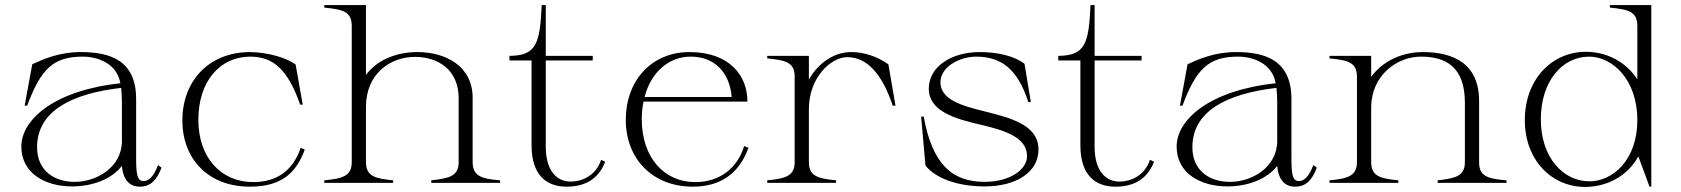

<svg xmlns="http://www.w3.org/2000/svg" viewBox="-20 -720 6620 756"><path d="M263 14C347 14 421 -16 460 -67C465 -9 492 15 531 15C571 15 597 -9 616 -60L602 -70C587 -28 567 -7 546 -7C519 -7 516 -36 516 -103V-330C516 -481 416 -515 298 -515C212 -515 148 -486 107 -467L77 -304H87C141 -449 190 -497 306 -497C361 -497 440 -473 454 -392C196 -365 64 -250 64 -143C64 -37 159 14 263 14ZM273 -4C194 -4 126 -48 126 -140C126 -282 260 -351 457 -374C459 -357 460 -333 460 -316V-165C460 -60 358 -3 273 -4Z M964 15C1092 15 1148 -43 1180 -131L1164 -138C1134 -50 1072 -3 977 -3C849 -3 761 -101 761 -248C761 -399 845 -496 964 -497C1054 -497 1112 -450 1162 -308H1172L1144 -466C1107 -493 1035 -514 964 -515C798 -514 698 -397 698 -246C698 -96 798 15 964 15Z M1257 -10V0H1528V-10C1458 -17 1421 -25 1421 -82V-302C1422 -426 1513 -496 1614 -496C1703 -496 1786 -447 1786 -333V-82C1786 -26 1749 -18 1678 -10V0H1949V-10C1878 -16 1841 -25 1841 -82V-335C1841 -459 1736 -515 1623 -515C1549 -515 1468 -489 1421 -425V-700H1257V-690C1329 -683 1365 -675 1365 -618V-82C1365 -26 1328 -17 1257 -10Z M1986 -482H2073V-148C2073 -31 2131 15 2211 15C2279 15 2335 -11 2363 -83L2347 -91C2326 -27 2270 -5 2227 -5C2169 -5 2129 -52 2129 -142V-482H2314V-500H2129V-700H2113C2106 -548 2092 -501 1986 -500Z M2708 15C2839 15 2899 -60 2927 -138L2910 -145C2886 -64 2820 -3 2717 -3C2596 -3 2507 -99 2507 -250C2507 -275 2509 -298 2514 -320H2923C2923 -423 2852 -514 2697 -515C2545 -516 2444 -402 2444 -248C2444 -95 2549 15 2708 15ZM2518 -338C2544 -439 2617 -498 2701 -497C2790 -497 2853 -438 2861 -338Z M3165 -82V-291C3165 -415 3252 -495 3316 -495C3396 -495 3455 -425 3495 -304H3506L3478 -467C3433 -498 3383 -515 3331 -515C3265 -515 3203 -473 3165 -407V-500H3001V-490C3073 -483 3109 -475 3109 -418V-82C3109 -26 3072 -17 3001 -10V0H3272V-10C3202 -17 3165 -25 3165 -82Z M3857 14C3983 14 4069 -43 4069 -131C4069 -228 3961 -255 3859 -281C3769 -303 3683 -327 3683 -396C3683 -459 3762 -497 3823 -497C3919 -497 3986 -452 4029 -318H4039L4014 -469C3976 -498 3912 -515 3837 -515C3728 -515 3637 -459 3637 -370C3638 -281 3742 -252 3841 -229C3935 -207 4024 -180 4024 -105C4024 -54 3959 -4 3857 -4C3727 -4 3651 -75 3617 -261H3607L3624 -68C3665 -17 3752 14 3857 14Z M4147 -482H4234V-148C4234 -31 4292 15 4372 15C4440 15 4496 -11 4524 -83L4508 -91C4487 -27 4431 -5 4388 -5C4330 -5 4290 -52 4290 -142V-482H4475V-500H4290V-700H4274C4267 -548 4253 -501 4147 -500Z M4812 14C4896 14 4970 -16 5009 -67C5014 -9 5041 15 5080 15C5120 15 5146 -9 5165 -60L5151 -70C5136 -28 5116 -7 5095 -7C5068 -7 5065 -36 5065 -103V-330C5065 -481 4965 -515 4847 -515C4761 -515 4697 -486 4656 -467L4626 -304H4636C4690 -449 4739 -497 4855 -497C4910 -497 4989 -473 5003 -392C4745 -365 4613 -250 4613 -143C4613 -37 4708 14 4812 14ZM4822 -4C4743 -4 4675 -48 4675 -140C4675 -282 4809 -351 5006 -374C5008 -357 5009 -333 5009 -316V-165C5009 -60 4907 -3 4822 -4Z M5804 -82V-322C5804 -468 5705 -515 5582 -515C5506 -515 5426 -483 5379 -417V-500H5215V-490C5287 -483 5323 -475 5323 -418V-82C5323 -26 5286 -17 5215 -10V0H5486V-10C5416 -17 5379 -25 5379 -82V-298C5380 -423 5480 -497 5575 -497C5671 -497 5748 -458 5748 -316V-82C5748 -26 5711 -18 5641 -10V0H5912V-10C5840 -16 5803 -25 5804 -82Z M6221 16C6306 16 6387 -25 6431 -104L6475 15H6482V-700H6319V-690C6391 -683 6427 -675 6427 -618V-408C6380 -479 6304 -516 6224 -516C6092 -516 5984 -409 5984 -247C5984 -88 6091 16 6221 16ZM6239 -6C6135 -6 6047 -100 6047 -250C6047 -402 6133 -497 6237 -497C6327 -497 6427 -409 6427 -247C6427 -89 6329 -6 6239 -6Z"/></svg>

Font: Sprat Light
Style: Regular
Weight: 300
Designer: Ethan Nakache
Foundry: Collletttivo
Version: Version 2.000;Glyphs 3.2 (3217)